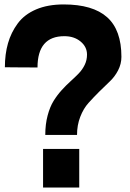

<svg xmlns="http://www.w3.org/2000/svg" viewBox="-20 -845 584 865"><path d="M337 0H174V-174H337ZM267 -825Q398 -825 462.5 -767.5Q527 -710 527 -589Q527 -557 512 -528Q497 -499 474.5 -478Q452 -457 426.5 -431.5Q401 -406 378.5 -381Q356 -356 341.5 -318.5Q327 -281 327 -237H184Q184 -285 194.5 -324.5Q205 -364 221.5 -390.5Q238 -417 258 -439Q278 -461 298 -479Q318 -497 334.5 -514Q351 -531 361.5 -552.5Q372 -574 372 -599Q372 -634 343 -658Q314 -682 270 -682Q149 -682 149 -541Q96 -541 60 -541.5Q24 -542 2 -542Q2 -601 16 -650Q30 -699 60 -739.5Q90 -780 142.5 -802.5Q195 -825 267 -825Z"/></svg>

Font: Neutral Face
Style: Bold
Weight: 700
Designer: Vadym Aksieiev
Version: Version 1.039;Fontself Maker 3.5.7